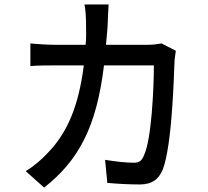

<svg xmlns="http://www.w3.org/2000/svg" viewBox="-20 -812 940 866"><path d="M449 -517H674C674 -410 663 -183 630 -113C620 -88 610 -78 583 -78C546 -78 499 -84 454 -91L464 13C510 17 561 20 610 20C663 20 695 -1 714 -47C735 -101 749 -212 756 -318L757 -330C763 -411 765 -489 767 -532C767 -544 771 -566 773 -583L709 -616C691 -613 671 -610 648 -610H458C460 -641 465 -675 466 -709C467 -733 468 -769 470 -792H361C366 -769 368 -729 368 -707C368 -673 370 -640 366 -610H227C192 -610 151 -613 117 -616V-514C151 -517 193 -517 227 -517H358C335 -336 285 -215 197 -124C166 -90 128 -59 96 -40L179 34C334 -87 416 -240 449 -517Z"/></svg>

Font: Glow Sans SC Condensed Medium
Style: Regular
Weight: 600
Width: 3
Designer: Ryoko NISHIZUKA (kana, bopomofo & ideographs); Paul D. Hunt (Latin, Greek & Cyrillic); Sandoll Communications, Soo-young
Version: Version 0.93